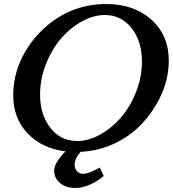

<svg xmlns="http://www.w3.org/2000/svg" viewBox="-20 -755 861 957"><path d="M509.8 -734.9Q647.9 -734.9 734.6 -657Q821.3 -579.1 821.3 -452.6Q821.3 -355 774.2 -262.2Q727.1 -169.4 648.9 -101.6Q530.3 -5.4 381.3 2Q352.1 35.2 352.1 65.4Q352.1 85.4 363.8 98.4Q375.5 111.3 394.5 111.3Q421.9 111.3 477.1 80.1L497.1 122.1Q467.3 147.9 429 165Q390.6 182.1 356.9 182.1Q308.6 182.1 279.3 157.5Q250 132.8 250 95.2Q250 56.2 306.6 -0.5Q189 -15.1 117.4 -90.3Q45.9 -165.5 45.9 -279.8Q45.9 -380.9 92 -472.2Q138.2 -563.5 219.2 -630.9Q345.2 -734.9 509.8 -734.9ZM502.4 -680.2Q444.8 -680.2 386.2 -647.2Q327.6 -614.3 282.2 -560.5Q236.8 -506.8 208.3 -433.3Q179.7 -359.9 179.7 -284.2Q179.7 -183.1 231 -117.7Q282.2 -52.2 364.7 -52.2Q422.4 -52.2 481 -85.2Q539.6 -118.2 585 -171.6Q630.4 -225.1 658.9 -298.6Q687.5 -372.1 687.5 -447.8Q687.5 -548.8 636.2 -614.5Q585 -680.2 502.4 -680.2Z"/></svg>

Font: Flanker
Style: Bold Italic
Weight: 700
Italic angle: -12°
Designer: Flanker
Version: Version 2.000